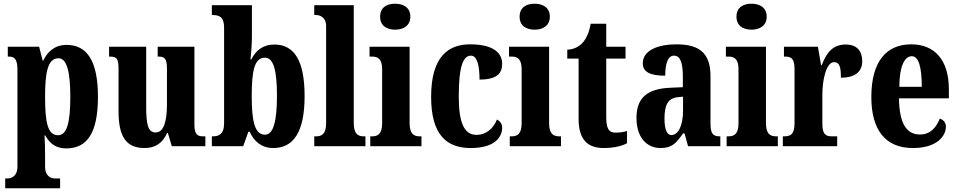

<svg xmlns="http://www.w3.org/2000/svg" viewBox="-20 -788 5167 1035"><path d="M8 227H304V174H276C259 174 223 166 223 109V53C223 10 222 -27 220 -58H224C248 -14 282 12 337 12C451 12 508 -73 508 -266C508 -460 449 -546 339 -546C276 -546 236 -510 213 -461H210L191 -536H22V-483H26C55 -483 74 -474 74 -412V109C74 166 37 174 20 174H8ZM293 -59C237 -59 223 -127 223 -267C223 -396 237 -474 295 -474C341 -474 359 -399 359 -266C359 -128 341 -59 293 -59Z M759 10C817 10 856 -16 881 -71H885L906 0H1087V-53H1078C1048 -53 1028 -58 1028 -116V-536H830V-483H833C863 -483 880 -477 880 -419V-227C880 -134 863 -74 819 -74C777 -74 768 -118 768 -216V-536H568V-483H571C612 -483 619 -470 619 -413V-188C619 -53 659 10 759 10Z M1453 10C1562 10 1622 -76 1622 -270C1622 -463 1565 -548 1459 -548C1396 -548 1358 -514 1335 -468H1330C1334 -499 1338 -553 1338 -590V-760H1122V-707H1126C1161 -707 1188 -697 1188 -640V-124C1188 -62 1157 -53 1127 -53H1122V0H1291L1319 -78H1326C1349 -26 1390 10 1453 10ZM1409 -62C1352 -62 1337 -136 1337 -271C1337 -408 1352 -477 1408 -477C1454 -477 1473 -410 1473 -272C1473 -136 1454 -62 1409 -62Z M1674 0H1950V-53H1941C1909 -53 1887 -67 1887 -125V-760H1674V-707H1684C1700 -707 1738 -699 1738 -646V-125C1738 -67 1716 -53 1684 -53H1674Z M2110 -628C2155 -628 2192 -650 2192 -698C2192 -747 2155 -768 2110 -768C2064 -768 2029 -747 2029 -698C2029 -650 2064 -628 2110 -628ZM1976 0H2252V-53H2243C2210 -53 2188 -67 2188 -125V-536H1972V-483H1986C2018 -483 2040 -469 2040 -415V-125C2040 -68 2019 -53 1986 -53H1976Z M2517 10C2651 10 2687 -52 2687 -100C2687 -121 2675 -135 2659 -144C2641 -97 2602 -61 2548 -61C2480 -61 2453 -132 2453 -267C2453 -438 2479 -488 2519 -488C2554 -488 2565 -428 2565 -359C2669 -359 2687 -401 2687 -444C2687 -501 2642 -549 2514 -549C2396 -549 2304 -482 2304 -266C2304 -61 2388 10 2517 10Z M2862 -628C2907 -628 2944 -650 2944 -698C2944 -747 2907 -768 2862 -768C2816 -768 2781 -747 2781 -698C2781 -650 2816 -628 2862 -628ZM2728 0H3004V-53H2995C2962 -53 2940 -67 2940 -125V-536H2724V-483H2738C2770 -483 2792 -469 2792 -415V-125C2792 -68 2771 -53 2738 -53H2728Z M3235 10C3298 10 3341 -5 3360 -16V-82C3342 -76 3321 -73 3298 -73C3259 -73 3248 -99 3248 -159V-472H3352V-536H3248V-660H3164C3156 -614 3142 -584 3127 -565C3111 -544 3082 -522 3038 -520V-472H3099V-148C3099 -31 3151 10 3235 10Z M3541 10C3601 10 3625 -15 3662 -69H3670L3689 0H3863V-53H3860C3822 -53 3810 -69 3810 -124V-378C3810 -504 3748 -549 3626 -549C3526 -549 3445 -516 3445 -447C3445 -400 3484 -380 3566 -380C3566 -449 3582 -488 3613 -488C3648 -488 3661 -449 3661 -374V-318L3594 -315C3471 -310 3411 -262 3411 -153C3411 -42 3470 10 3541 10ZM3599 -60C3574 -60 3562 -93 3562 -149C3562 -221 3580 -258 3633 -264L3662 -267V-191C3662 -113 3637 -60 3599 -60Z M4031 -628C4076 -628 4113 -650 4113 -698C4113 -747 4076 -768 4031 -768C3985 -768 3950 -747 3950 -698C3950 -650 3985 -628 4031 -628ZM3897 0H4173V-53H4164C4131 -53 4109 -67 4109 -125V-536H3893V-483H3907C3939 -483 3961 -469 3961 -415V-125C3961 -68 3940 -53 3907 -53H3897Z M4200 0H4493V-53H4465C4434 -53 4413 -61 4413 -120V-277C4413 -361 4435 -453 4476 -453C4507 -453 4513 -424 4513 -369C4583 -369 4628 -397 4628 -458C4628 -510 4602 -548 4539 -548C4474 -548 4437 -510 4410 -437H4406L4389 -536H4206V-483H4210C4245 -483 4263 -474 4263 -415V-125C4263 -62 4241 -53 4204 -53H4200Z M4901 10C5029 10 5079 -53 5079 -106C5079 -128 5064 -143 5046 -149C5027 -100 4995 -63 4939 -63C4866 -63 4828 -123 4826 -258H5095V-307C5095 -465 5018 -549 4892 -549C4755 -549 4677 -453 4677 -265C4677 -91 4750 10 4901 10ZM4949 -320H4828C4828 -427 4855 -485 4895 -485C4933 -485 4949 -423 4949 -320Z"/></svg>

Font: Noto Serif Sinhala ExtraCondensed ExtraBold
Style: Regular
Weight: 800
Width: 2
Designer: Jelle Bosma - Monotype Design Team
Foundry: Monotype Imaging Inc.
Version: Version 2.007